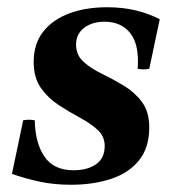

<svg xmlns="http://www.w3.org/2000/svg" viewBox="-20 -495 488 530"><path d="M176 15Q129 15 89.5 6.5Q50 -2 13 -15L44 -163Q60 -166 76 -163Q77 -101 102.5 -63Q128 -25 183 -25Q221 -25 245 -41.5Q269 -58 269 -92Q269 -119 249 -137Q229 -155 200 -170.5Q171 -186 142 -205Q113 -224 93 -252Q73 -280 73 -324Q73 -375 100 -408.5Q127 -442 172.5 -458.5Q218 -475 275 -475Q320 -475 356 -466Q392 -457 421 -442L392 -305Q376 -302 360 -305Q365 -371 340 -403Q315 -435 269 -435Q234 -435 212 -418Q190 -401 190 -372Q190 -343 210.5 -324.5Q231 -306 261 -291.5Q291 -277 321 -259Q351 -241 371.5 -214Q392 -187 392 -143Q392 -87 363.5 -52Q335 -17 286 -1Q237 15 176 15Z"/></svg>

Font: Poltawski Nowy
Style: Bold Italic
Weight: 700
Italic angle: -12°
Designer: Adam Pótawski, Mateusz Machalski, Borys Kosmynka, Ania Wieluska
Foundry: Capitalics.wtf
Version: Version 1.001;gftools[0.9.25]